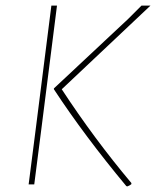

<svg xmlns="http://www.w3.org/2000/svg" viewBox="-20 -657 556 684"><path d="M127 -195 102 0H82L107 -195L163 -637H183ZM200 -339Q316 -162 448 -5V-1Q444 3 434 7L430 6Q281 -173 172 -339V-342L437 -590L484 -637H516Z"/></svg>

Font: Luna Sans Thin
Style: Italic
Weight: 250
Italic angle: -7°
Designer: Juan Pablo del Peral
Foundry: Huerta Tipografica
Version: Version 2.001; ttfautohint (v1.5)